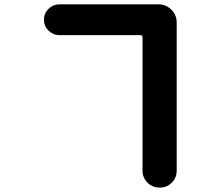

<svg xmlns="http://www.w3.org/2000/svg" viewBox="-20 -817 1040 894"><path d="M643.6 -643.6Q643.6 -653.3 633.8 -653.3H256.8Q227.5 -653.3 206.1 -674.3Q184.6 -695.3 184.6 -725.1Q184.6 -754.9 206.1 -775.9Q227.5 -796.9 256.8 -796.9H717.8Q752.9 -796.9 777.8 -772Q802.7 -747.1 802.7 -711.9V-22.5Q802.7 10.7 779.8 33.7Q756.8 56.6 723.6 56.6Q690.4 56.6 667 33.7Q643.6 10.7 643.6 -22.5Z"/></svg>

Font: Gen Jyuu GothicX Heavy
Style: Bold
Weight: 900
Designer: [Source Han Sans]
Ryoko NISHIZUKA  (kana & ideographs); Paul D. Hunt (Latin, Greek & Cyrillic); Wenlong ZHANG  (bopomofo
Version: Version 1.002.20150607